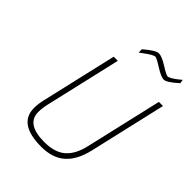

<svg xmlns="http://www.w3.org/2000/svg" viewBox="-255 -1043 1184 1184"><g transform="rotate(45 336.5 -451.5)"><path d="M649 -875Q586 -818 561.5 -818Q537 -818 486.5 -850Q436 -882 425 -882Q407 -882 352 -840L334 -827L333 -855Q399 -912 425.5 -912Q452 -912 502 -880.5Q552 -849 563 -849Q582 -849 629 -887L645 -900ZM155 -130Q155 -25 313 -25Q403 -25 452 -67.5Q501 -110 521 -198L637 -700H673L557 -197Q533 -93 475.5 -42Q418 9 320 9Q119 9 119 -129Q119 -167 129 -207L243 -700H279L165 -207Q155 -165 155 -130Z"/></g></svg>

Font: TitilliumWebThinItalic
Style: Thin Italic
Weight: 200
Italic angle: -13°
Version: Version 1.001;PS 57.000;hotconv 1.0.70;makeotf.lib2.5.55311